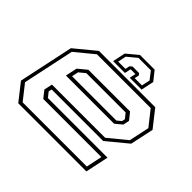

<svg xmlns="http://www.w3.org/2000/svg" viewBox="-157 -896 1102 1102"><g transform="rotate(45 394.0 -345.0)"><path d="M680 -540 761 -437 730.5 -294.5 606 -191.5H187.5L183 -172L207 -141.5H691L661 0H108L27 -103L98 -437L223 -540ZM665 -518H228.5L116.5 -426L50 -113L122 -21.5H643L663.5 -119H192L158 -162L169 -212.5H600.5L710.5 -303L737 -427ZM595 -420.5 629 -378 621 -340 580 -306H189L204 -377L256.5 -420.5ZM581 -398.5H262L225 -368L216.5 -328H576L601.5 -349L605.5 -368ZM525 -690 569.5 -634 553 -556H457L465 -594H426L418 -556H322L338.5 -634L406 -690ZM512.5 -672H411.5L355 -625L344.5 -574.5H403.5L409 -601.5L423 -613H476L484.5 -601.5L478.5 -574.5H537.5L548.5 -625Z"/></g></svg>

Font: Tourney Expanded ExtraLight
Style: Italic
Weight: 200
Width: 7
Italic angle: -12°
Designer: Tyler Finck
Foundry: Etcetera Type Co
Version: Version 1.010; ttfautohint (v1.8.3)